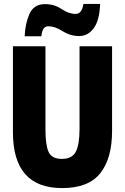

<svg xmlns="http://www.w3.org/2000/svg" viewBox="-20 -950 640 980"><path d="M191 -765Q195 -796 204 -806Q213 -816 227 -816Q260 -816 299.5 -791Q339 -766 384 -766Q429 -766 458.5 -806Q488 -846 491 -930H406Q398 -879 366 -879Q331 -879 294 -904Q257 -929 210 -929Q152 -929 130 -878Q108 -827 106 -765ZM552 -281V-714H386V-294Q386 -212 367 -175.5Q348 -139 296 -139Q244 -139 228 -174.5Q212 -210 212 -290V-714H46V-275Q46 10 297 10Q432 10 492 -66Q552 -142 552 -281Z"/></svg>

Font: Noto Sans Mono UI ExtraBold
Style: Regular
Weight: 800
Designer: Monotype Design team
Foundry: Monotype Imaging Inc.
Version: 1.000